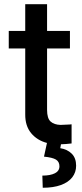

<svg xmlns="http://www.w3.org/2000/svg" viewBox="-20 -677 390 910"><path d="M311.5 -447.3H203.1V-156.2Q203.1 -115.7 220 -100.8Q236.8 -85.9 266.6 -85Q280.3 -85 309.6 -86.9Q312.5 -87.9 319.3 -87.9V2.9Q291 6.3 269 6.8L265.6 25.4Q298.3 30.3 319.6 51Q340.8 71.8 340.8 108.4Q340.8 139.6 322.5 163.3Q304.2 187 268.6 200Q232.9 212.9 182.6 212.9L180.7 155.3Q218.3 155.3 240 144.3Q261.7 133.3 261.7 111.3Q261.7 89.4 245.1 79.3Q228.5 69.3 188.5 65.4L202.6 0.5Q155.8 -11.7 127.4 -46.1Q99.1 -80.6 99.6 -134.8V-447.3H21.5V-530.3H99.6V-657.2H203.1V-530.3H311.5Z"/></svg>

Font: Pretendard Std Medium
Style: Regular
Weight: 500
Designer: Base glyphs from Inter by Rasmus Andersson; Hangeul glyphs from Noto Sans CJK(Source Han Sans) by Jang Soo-young and Kan
Foundry: Kil Hyung-jin
Version: Version 1.309